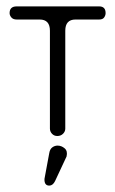

<svg xmlns="http://www.w3.org/2000/svg" viewBox="-20 -415 360 600"><path d="M159 10Q149 10 142.5 3Q136 -4 136 -13V-319Q136 -354 104 -354H32Q21 -354 15.5 -360.5Q10 -367 10 -374Q10 -395 32 -395H290Q310 -395 310 -374Q310 -367 305.5 -360.5Q301 -354 290 -354H216Q184 -354 184 -319V-13Q184 -4 177 3Q170 10 159 10ZM152 151Q145 165 134 165Q118 165 119 144L134 63Q136 51 143.5 45.5Q151 40 160 40Q172 40 182 48.5Q192 57 188 74Z"/></svg>

Font: Dongle Light
Style: Regular
Weight: 300
Designer: Yanghee Ryu
Foundry: Yanghee Ryu
Version: Version 2.000